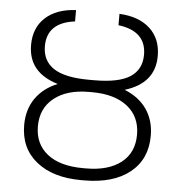

<svg xmlns="http://www.w3.org/2000/svg" viewBox="-52 -771 782 830"><g transform="rotate(5 339.0 -356.0)"><path d="M349.1 -425.3Q456.1 -425.3 505.1 -457.5Q554.2 -489.7 554.2 -553.7Q554.2 -656.2 433.1 -671.4V-720.7Q518.6 -716.3 566.2 -672.1Q613.8 -627.9 613.8 -553.7Q613.8 -434.6 483.9 -395.5Q546.9 -370.6 580.3 -322.3Q613.8 -273.9 613.8 -207Q613.8 -105.5 542 -47.9Q470.2 9.8 342.8 9.8H331.1Q208 9.8 136.2 -47.9Q64.5 -105.5 64.5 -206.1Q64.5 -273.4 97.9 -321.8Q131.3 -370.1 193.4 -395.5Q64 -434.1 64 -553.7Q64 -628.4 112.1 -672.4Q160.2 -716.3 244.6 -720.7V-671.4Q124 -656.2 124 -553.7Q124 -490.2 172.9 -457.8Q221.7 -425.3 327.6 -425.3ZM331.1 -373Q235.8 -373 179.9 -328.6Q124 -284.2 124 -206.1Q124 -129.4 179 -85.9Q233.9 -42.5 334.5 -42.5H346.7Q443.8 -42.5 499 -85.4Q554.2 -128.4 554.2 -207Q554.2 -284.7 498.5 -328.9Q442.9 -373 343.8 -373Z"/></g></svg>

Font: Roboto Light
Style: Regular
Weight: 300
Designer: Google
Version: Version 2.134; 2016; ttfautohint (v1.6)